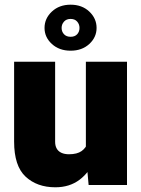

<svg xmlns="http://www.w3.org/2000/svg" viewBox="-20 -793 606 823"><path d="M348.1 -528.3H524.4V0H359.9L348.1 -129.9ZM409.2 -239.3Q409.2 -167.5 386.7 -111.3Q364.3 -55.2 321.3 -22.7Q278.3 9.8 217.3 9.8Q138.7 9.8 89.6 -35.9Q40.5 -81.5 40.5 -186V-528.3H216.3V-185.1Q216.3 -168.5 222.9 -156.5Q229.5 -144.5 242.9 -138.2Q256.3 -131.8 275.9 -131.8Q310.5 -131.8 329.8 -145.5Q349.1 -159.2 356.9 -183.3Q364.7 -207.5 364.7 -238.3ZM282.7 -575.7Q233.9 -575.7 202.4 -604.5Q170.9 -633.3 170.9 -673.3Q170.9 -713.9 202.4 -743.4Q233.9 -772.9 282.7 -772.9Q331.5 -772.9 362.8 -743.4Q394 -713.9 394 -673.3Q394 -633.3 362.8 -604.5Q331.5 -575.7 282.7 -575.7ZM282.7 -635.3Q300.8 -635.3 310.8 -646.2Q320.8 -657.2 320.8 -673.3Q320.8 -689 310.8 -700.4Q300.8 -711.9 282.7 -711.9Q264.6 -711.9 254.4 -700.4Q244.1 -689 244.1 -673.3Q244.1 -657.2 254.4 -646.2Q264.6 -635.3 282.7 -635.3Z"/></svg>

Font: Heebo Black
Style: Regular
Weight: 900
Designer: Oded Ezer
Foundry: Ezer Type House
Version: Version 3.100